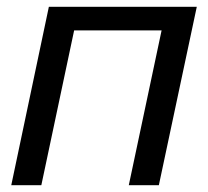

<svg xmlns="http://www.w3.org/2000/svg" viewBox="-20 -542 609 562"><path d="M13 0 123 -522H556L445 0H357L453 -453H197L101 0Z"/></svg>

Font: Raleway Medium
Style: Italic
Weight: 500
Italic angle: -12°
Designer: Matt McInerney, Pablo Impallari, Rodrigo Fuenzalida
Foundry: Matt McInerney, Pablo Impallari, Rodrigo Fuenzalida
Version: Version 4.026